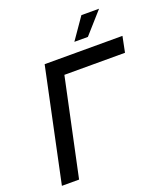

<svg xmlns="http://www.w3.org/2000/svg" viewBox="-161 -1021 991 1134"><g transform="rotate(-20 335.0 -454.0)"><path d="M31 0 181 -710H670L650 -611H269L139 0ZM391 -774 484 -908H595L476 -774Z"/></g></svg>

Font: Geist Medium
Style: Italic
Weight: 500
Italic angle: -12°
Designer: Basement.studio, Andrés Briganti, Mateo Zaragoza
Foundry: Basement.studio, Vercel, Andrés Briganti, Guido Ferreyra, Mateo Zaragoza
Version: Version 1.500; ttfautohint (v1.8.4.7-5d5b)